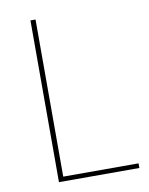

<svg xmlns="http://www.w3.org/2000/svg" viewBox="-80 -757 635 816"><g transform="rotate(-10 237.5 -349.0)"><path d="M455 0H108V-698H130V-20H455Z"/></g></svg>

Font: IBM Plex Sans Thin
Style: Regular
Weight: 250
Designer: Mike Abbink, Paul van der Laan, Pieter van Rosmalen
Foundry: Bold Monday
Version: Version 3.201